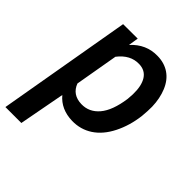

<svg xmlns="http://www.w3.org/2000/svg" viewBox="-233 -662 990 990"><g transform="rotate(45 261.5 -167.5)"><path d="M502.4 -262.2Q492.7 -183.1 460.2 -118.7Q427.7 -54.2 377.7 -21.2Q327.6 11.7 265.6 10.3Q183.1 8.3 135.7 -48.3L88.4 203.1H-27.8L99.1 -528.3L205.1 -528.8L196.3 -474.1Q256.8 -540 340.3 -538.1Q390.6 -537.6 427.7 -512.5Q464.8 -487.3 484.6 -439.5Q504.4 -391.6 505.9 -333Q506.3 -303.2 502.4 -262.2ZM388.2 -272.5 390.6 -308.1Q392.1 -371.1 369.9 -405.8Q347.7 -440.4 303.2 -441.4Q237.8 -443.4 189.9 -381.3L148.9 -145.5Q170.9 -86.4 238.3 -84.5Q295.9 -83 335.2 -129.4Q374.5 -175.8 388.2 -272.5Z"/></g></svg>

Font: RobotoDraft Medium
Style: Italic
Weight: 500
Italic angle: -12°
Version: Version 2.001152; 2014